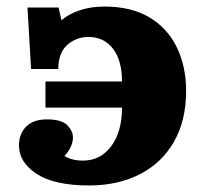

<svg xmlns="http://www.w3.org/2000/svg" viewBox="-20 -553 620 587"><path d="M253 14Q146 14 92 -21.5Q38 -57 38 -108Q38 -144 60 -166Q82 -188 123 -188Q169 -188 186 -170Q203 -152 203 -133Q203 -118 196 -103.5Q189 -89 177 -76Q189 -69 202.5 -65.5Q216 -62 234 -62Q287 -62 320 -106Q353 -150 353 -224H119V-304H353Q353 -368 325.5 -404Q298 -440 250 -440Q214 -440 186.5 -416.5Q159 -393 158 -342H75L64 -530H159L168 -491Q191 -511 225 -522Q259 -533 299 -533Q382 -533 437.5 -499.5Q493 -466 521 -407.5Q549 -349 549 -275Q549 -184 511.5 -119Q474 -54 407 -20Q340 14 253 14Z"/></svg>

Font: Literata 12pt ExtraBold
Style: Regular
Weight: 800
Designer: Latin by Veronika Burian and Jose Scaglione. Greek by Irene Vlachou. Cyrillic by Vera Evstafieva.
Foundry: TypeTogether
Version: Version 3.002